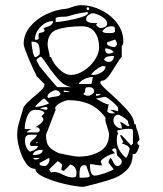

<svg xmlns="http://www.w3.org/2000/svg" viewBox="-20 -687 625 738"><path d="M516 -128Q514 -122 510.5 -112Q507 -102 502.5 -98Q498 -94 490 -94Q490 -58 469.5 -36Q449 -14 421 -3Q393 8 350 19L330 24Q328 24 316 27.5Q304 31 299 31Q278 31 232.5 21Q187 11 151.5 -5Q116 -21 116 -38Q94 -38 78.5 -61.5Q63 -85 54.5 -116Q46 -147 46 -167Q46 -187 50 -203.5Q54 -220 62 -246L71 -276Q85 -295 116 -320Q135 -336 143 -345Q151 -354 151 -364L120 -395Q120 -399 109 -419Q71 -503 71 -518Q71 -555 96 -585Q121 -615 158.5 -632.5Q196 -650 231 -653Q238 -653 254 -659Q276 -667 292 -667Q330 -667 368 -648.5Q406 -630 430 -598Q454 -566 454 -528Q454 -514 448 -511V-468Q443 -466 424 -434Q421 -430 408.5 -410Q396 -390 386 -382Q379 -377 374.5 -377Q370 -377 368 -376Q366 -375 366 -369Q366 -364 377.5 -352.5Q389 -341 405 -327Q446 -290 471 -261.5Q496 -233 496 -209H502Q502 -198 509 -182Q516 -159 516 -150Q516 -148 512 -144.5Q508 -141 508 -139Q508 -131 516 -128ZM317 -648Q320 -648 321.5 -649.5Q323 -651 323 -653Q323 -659 317 -659Q313 -659 313 -653.5Q313 -648 317 -648ZM194 -602Q205 -602 236.5 -607.5Q268 -613 293 -621Q318 -629 318 -637L317 -641Q280 -636 258.5 -629.5Q237 -623 233 -623Q194 -623 194 -616ZM335 -636Q330 -636 320.5 -629.5Q311 -623 311 -613Q311 -598 349 -598H355L349 -592Q351 -588 357 -583.5Q363 -579 367 -579Q381 -581 386.5 -585Q392 -589 392 -597Q392 -611 371 -623.5Q350 -636 335 -636ZM114 -534Q123 -534 126 -535.5Q129 -537 129 -540L128 -550Q128 -557 130.5 -559Q133 -561 140 -562Q147 -563 151 -567Q151 -579 145 -579Q184 -587 184 -606Q157 -606 135.5 -583.5Q114 -561 114 -534ZM361 -505Q361 -540 344.5 -563Q328 -586 295 -586Q236 -586 199.5 -573.5Q163 -561 163 -514Q163 -508 167 -492Q171 -478 171 -468H176Q183 -445 206.5 -422Q230 -399 252 -399Q277 -399 302.5 -415.5Q328 -432 344.5 -457Q361 -482 361 -505ZM408 -586Q387 -586 373 -567Q377 -562 382.5 -561Q388 -560 398 -560H404Q422 -560 422 -567Q422 -580 419.5 -583Q417 -586 408 -586ZM422 -535 392 -524 391 -521Q391 -514 401 -510Q411 -506 420 -506Q422 -506 426 -510.5Q430 -515 430 -517Q430 -521 427 -527.5Q424 -534 422 -535ZM124 -471Q131 -475 133 -481Q133 -507 127.5 -517Q122 -527 101 -527Q101 -514 105.5 -490.5Q110 -467 117 -467ZM398 -481Q407 -481 417 -487Q406 -501 384 -501Q384 -491 387 -486Q390 -481 398 -481ZM418 -472Q404 -472 393.5 -469.5Q383 -467 380 -457Q388 -449 399 -449Q408 -449 413 -456Q418 -463 418 -472ZM201 -352H262Q234 -352 210 -376.5Q186 -401 160 -440Q141 -469 136 -469Q133 -468 127.5 -464Q122 -460 120 -457Q120 -455 125.5 -444.5Q131 -434 133 -431Q151 -409 175 -380.5Q199 -352 201 -352ZM386 -431Q382 -433 376 -433Q368 -433 351.5 -421Q335 -409 330 -400L339 -399Q354 -399 369.5 -408.5Q385 -418 386 -431ZM282 -364H330Q332 -364 334 -375Q336 -386 337 -391Q321 -391 305 -383.5Q289 -376 282 -364ZM299 -326Q304 -323 308 -321Q312 -319 318 -319Q325 -319 330 -322Q335 -325 342 -333Q341 -345 336 -348.5Q331 -352 321 -352Q312 -352 309.5 -349Q307 -346 307 -337.5Q307 -329 299 -326ZM187 -315Q198 -316 204 -318Q210 -320 213 -326Q209 -334 205 -337Q201 -340 194 -340Q186 -340 174.5 -332.5Q163 -325 163 -317Q163 -317 162.5 -317Q162 -317 162 -316Q162 -314 166 -310Q172 -313 187 -315ZM225 -339V-333H250Q244 -336 237 -337.5Q230 -339 225 -339ZM349 -326V-319Q364 -319 367 -326ZM349 -308Q355 -304 372 -295Q389 -286 396 -286L398 -287L392 -259Q397 -254 401.5 -252.5Q406 -251 414 -251L422 -252L404 -265Q417 -265 434 -259V-271Q434 -277 412 -296Q390 -315 383 -315ZM115 -276Q127 -276 142.5 -280Q158 -284 169 -290L151 -308H150Q146 -308 131.5 -294.5Q117 -281 115 -276ZM235 -92Q270 -85 282 -85Q330 -85 364.5 -105.5Q399 -126 399 -170Q399 -180 392 -199Q391 -202 388 -211.5Q385 -221 385 -227Q385 -232 386 -234Q360 -270 325 -286Q290 -302 244 -302Q232 -302 212 -291.5Q192 -281 192 -270L194 -265L158 -172L157 -167Q157 -138 168 -124Q179 -110 207 -98Q214 -97 222.5 -95Q231 -93 235 -92ZM158 -276Q153 -276 133 -271Q138 -269 145.5 -267Q153 -265 158 -265Q159 -265 161 -267Q163 -269 163 -271Q163 -272 161 -274Q159 -276 158 -276ZM75 -191H101Q100 -190 93 -187Q86 -184 83 -178H126Q128 -179 130 -181Q132 -183 133 -185Q133 -198 120 -198H116Q124 -202 135.5 -211.5Q147 -221 147 -229Q147 -230 145 -234L139 -240L151 -252Q146 -265 116 -265Q95 -265 85 -240.5Q75 -216 75 -191ZM434 -246Q426 -246 421 -239.5Q416 -233 416 -225Q416 -212 425.5 -202.5Q435 -193 448 -193Q448 -201 447 -205.5Q446 -210 441 -216L444 -217Q449 -217 459 -209.5Q469 -202 473 -202L478 -203Q477 -205 474.5 -210Q472 -215 472 -218Q472 -220 473 -221Q463 -231 451 -238.5Q439 -246 434 -246ZM115 -197 116 -198Q116 -197 115.5 -197Q115 -197 115 -197ZM491 -185Q491 -192 476 -192Q463 -192 452.5 -190Q442 -188 430 -185Q430 -182 432 -178.5Q434 -175 434 -172Q431 -171 430 -163.5Q429 -156 429 -146Q429 -127 439 -109.5Q449 -92 465 -80Q469 -85 473.5 -97Q478 -109 478 -115Q478 -122 466.5 -128.5Q455 -135 448 -135L454 -141L441 -167H448L484 -128L491 -135ZM95 -104Q124 -112 126 -126H99Q98 -127 96.5 -129.5Q95 -132 95 -134Q95 -142 109 -152Q122 -163 122 -169Q117 -169 102.5 -169.5Q88 -170 82 -165Q76 -160 76 -148Q76 -134 81 -122Q86 -110 95 -104ZM126 -141H120V-135ZM448 -67Q448 -73 439 -81Q430 -89 430 -92Q429 -94 428.5 -101.5Q428 -109 426.5 -113Q425 -117 419 -117Q417 -117 414.5 -114.5Q412 -112 410 -111L422 -98Q409 -96 391 -86.5Q373 -77 367 -67Q368 -63 370 -58Q372 -53 372 -51Q364 -51 350 -53Q338 -56 326 -56V-49Q326 -12 345 -12Q356 -12 382 -21Q408 -30 417 -36Q412 -43 404.5 -52.5Q397 -62 397 -63Q397 -66 399.5 -71.5Q402 -77 404 -80Q409 -77 413 -68.5Q417 -60 421 -54.5Q425 -49 432 -49Q439 -49 443.5 -54.5Q448 -60 448 -67ZM107 -91Q144 -91 144 -111Q131 -112 119 -107Q107 -102 107 -91ZM118 -74Q127 -74 133 -80H108Q108 -78 110.5 -76Q113 -74 115 -74ZM170 -74 169 -80 133 -61 132 -58Q132 -49 151 -49Q159 -49 164.5 -57Q170 -65 170 -74ZM274 -24Q274 -35 267.5 -43.5Q261 -52 250 -55Q246 -50 238.5 -42.5Q231 -35 225 -30Q224 -30 221.5 -31.5Q219 -33 216 -33Q216 -40 217.5 -45Q219 -50 219 -52Q219 -55 212 -61Q205 -67 201 -67L169 -36L176 -24Q184 -26 189 -26Q201 -26 221 -16Q229 -12 239 -8.5Q249 -5 258 -5Q268 -5 271 -8Q274 -11 274 -24ZM325 -12 312 -49Q311 -52 303 -52Q291 -52 288 -39.5Q285 -27 285.5 -16.5Q286 -6 286 -4Q306 -4 315.5 -5Q325 -6 325 -12Z"/></svg>

Font: Cabin Sketch
Style: Regular
Weight: 400
Version: Version 1.100